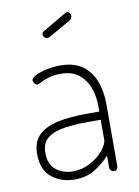

<svg xmlns="http://www.w3.org/2000/svg" viewBox="-81 -749 584 809"><g transform="rotate(-10 211.5 -344.0)"><path d="M174 6Q116 6 75.5 -26.5Q35 -59 35 -126Q35 -179 64.5 -207.5Q94 -236 146.5 -247Q199 -258 268 -258H324V-286Q324 -324 311 -360Q298 -396 269 -419.5Q240 -443 192 -443Q161 -443 140 -436.5Q119 -430 106.5 -423Q94 -416 88 -416Q80 -416 75 -423.5Q70 -431 70 -436Q70 -446 88.5 -455.5Q107 -465 135.5 -471.5Q164 -478 194 -478Q256 -478 292 -450.5Q328 -423 343.5 -379.5Q359 -336 359 -286V-18Q359 -11 354.5 -5.5Q350 0 342 0Q335 0 329.5 -5.5Q324 -11 324 -18V-70Q299 -41 261.5 -17.5Q224 6 174 6ZM173 -29Q211 -29 245.5 -47.5Q280 -66 302 -92Q324 -118 324 -139V-223H269Q218 -223 172.5 -217Q127 -211 98.5 -190.5Q70 -170 70 -126Q70 -76 100 -52.5Q130 -29 173 -29ZM164 -601Q157 -601 151 -606.5Q145 -612 145 -619Q145 -628 153 -632L255 -692Q259 -694 262 -694Q270 -694 274 -688.5Q278 -683 278 -676Q278 -664 268 -658L173 -604Q171 -603 168.5 -602Q166 -601 164 -601Z"/></g></svg>

Font: Dosis ExtraLight
Style: Regular
Weight: 250
Designer: EdgarTolentino, PabloImpallari, IginoMarini
Foundry: EdgarTolentino, PabloImpallari, IginoMarini
Version: Version 3.001; ttfautohint (v1.8.2)